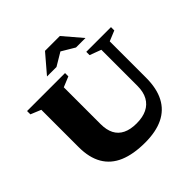

<svg xmlns="http://www.w3.org/2000/svg" viewBox="-223 -1054 1253 1253"><g transform="rotate(-45 403.0 -428.0)"><path d="M641 -283V-616L562 -645.5V-676H790V-645.5L718.5 -616V-280.5Q718.5 -181.5 684 -115.8Q649.5 -50 582 -17.5Q514.5 15 415.5 15Q307 15 234 -16Q161 -47 124 -110.8Q87 -174.5 87 -272V-616L15.5 -645.5V-676H366V-645.5L294.5 -616V-276.5Q294.5 -222.5 313.2 -186.2Q332 -150 369.8 -131.5Q407.5 -113 464 -113Q520.5 -113 559.8 -132Q599 -151 620 -188.8Q641 -226.5 641 -283ZM428 -807H461L354.5 -743.5H267L376 -871H513L622 -743.5H534.5Z"/></g></svg>

Font: Newsreader 16pt 16pt ExtraBold
Style: Regular
Weight: 800
Version: Version 1.003